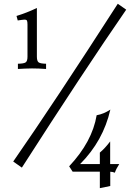

<svg xmlns="http://www.w3.org/2000/svg" viewBox="-20 -793 726 999"><path d="M219.7 -434.1Q180.7 -437 146.5 -437Q108.9 -436.5 73.2 -434.1V-461.4Q105 -461.9 114 -468.8Q123 -475.6 123 -497.6V-665.5Q123 -680.2 120.4 -685.5Q117.7 -690.9 106.9 -690.9Q96.7 -690.4 72.3 -686.5L65.9 -710Q120.1 -726.6 171.9 -751.5V-498.5Q171.9 -476.1 180.4 -469Q189 -461.9 219.7 -461.4ZM93.8 79.1 48.8 47.4Q263.2 -261.2 592.8 -773.4L636.7 -742.7Q413.6 -419.4 93.8 79.1ZM499.5 186V100.1H357.9L339.8 72.3Q460 -55.7 482.9 -193.4Q519 -199.7 554.2 -222.7Q517.1 -60.1 397 60.5H499.5V1Q526.9 -22 553.2 -57.1V60.5H600.6Q584 85.9 577.6 105.5Q564.9 100.6 553.7 100.6V174.8Z"/></svg>

Font: Kelvinch
Style: Regular
Weight: 400
Designer: Paul James MIller
Foundry: High-Logic / Made with FontCreator
Version: Version 3.30 September 23, 2016